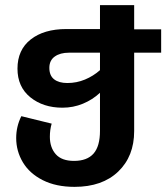

<svg xmlns="http://www.w3.org/2000/svg" viewBox="-20 -711 652 747"><path d="M607 -506H502V-201Q502 -103 440 -43.5Q378 16 270 16Q198 16 146.5 -10Q95 -36 69 -79.5Q43 -123 43 -174Q43 -219 63 -259L181 -230Q174 -206 174 -179Q174 -137 197 -111Q220 -85 268 -85Q319 -85 344 -113.5Q369 -142 369 -202V-350Q340 -323 302.5 -307.5Q265 -292 223 -292Q148 -292 98 -332.5Q48 -373 48 -444Q48 -517 99.5 -557.5Q151 -598 238 -598H369V-691H502V-597H607ZM369 -506H248Q214 -506 193 -491Q172 -476 172 -447Q172 -417 190.5 -402.5Q209 -388 242 -388Q278 -388 310.5 -401.5Q343 -415 369 -438Z"/></svg>

Font: FiraGOUPP
Style: Medium
Weight: 400
Designer: bBox Type
Foundry: bBox Type GmbH
Version: Version 1.001